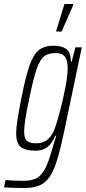

<svg xmlns="http://www.w3.org/2000/svg" viewBox="-68 -747 430 962"><path d="M-48 192 -40 155Q-4 159 48 159Q91 159 115.5 145.5Q140 132 157.5 99Q175 66 194 -1Q197 -14 214 -67H209Q194 -30 170.5 -11Q147 8 111 8Q58 8 35.5 -11Q13 -30 13 -80Q13 -107 19.5 -147.5Q26 -188 39 -255Q61 -366 80.5 -420.5Q100 -475 127.5 -496.5Q155 -518 202 -518Q240 -518 263.5 -502Q287 -486 287 -438H291L310 -510H342L252 -82Q228 32 206.5 88.5Q185 145 151 170Q117 195 55 195Q9 195 -48 192ZM210 -113Q230 -173 250.5 -265Q271 -357 271 -403Q271 -445 257 -463Q243 -481 213 -481Q174 -481 153.5 -465.5Q133 -450 116.5 -403.5Q100 -357 79 -255Q53 -134 53 -89Q53 -53 67 -41Q81 -29 115 -29Q149 -29 172.5 -49.5Q196 -70 210 -113ZM214 -589V-594L255 -727H299V-722L241 -589Z"/></svg>

Font: Saira Ultra Condensed ExLight
Style: Italic
Weight: 200
Width: 1
Italic angle: -12°
Designer: Hector Gatti with collaboration of the Omnibus-Type team
Foundry: Omnibus-Type
Version: Version 1.001; ttfautohint (v1.8)